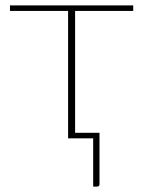

<svg xmlns="http://www.w3.org/2000/svg" viewBox="-20 -513 534 712"><path d="M258.5 -472.5V-20.5H349V169.5Q349 179 339.5 179H325.5V0H232.5V-472.5H17V-493H474V-472.5Z"/></svg>

Font: Lato ExtraLight
Style: Regular
Weight: 275
Designer: Lukasz Dziedzic with Adam Twardoch and Botio Nikoltchev
Foundry: tyPoland Lukasz Dziedzic
Version: Version 2.015; 2015-08-06; http://www.latofonts.com/